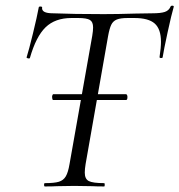

<svg xmlns="http://www.w3.org/2000/svg" viewBox="-20 -673 647 693"><path d="M168 -323Q168 -327 169.5 -330Q171 -333 172 -333H435Q437 -333 438.5 -330Q440 -327 440 -323Q440 -312 435 -312H172Q170 -312 169 -315.5Q168 -319 168 -323ZM142 -12Q176 -12 192.5 -17Q209 -22 217.5 -36.5Q226 -51 231 -81L313 -544Q316 -562 316 -574Q316 -594 304.5 -601Q293 -608 262 -608H238Q179 -608 144.5 -574.5Q110 -541 88 -464Q88 -462 84 -462Q81 -462 78 -463.5Q75 -465 76 -466Q84 -491 99 -552.5Q114 -614 120 -647Q121 -650 127 -649.5Q133 -649 132 -646Q129 -625 171 -625Q245 -622 354 -622Q405 -622 467 -624L530 -625Q560 -625 575 -630Q590 -635 596 -650Q598 -653 603 -652.5Q608 -652 607 -648Q599 -621 585 -556.5Q571 -492 567 -466Q566 -463 560.5 -463.5Q555 -464 556 -468Q561 -501 561 -522Q561 -568 538.5 -588Q516 -608 465 -608H441Q415 -608 401.5 -602.5Q388 -597 381.5 -583.5Q375 -570 370 -542L289 -81Q286 -63 286 -50Q286 -27 300.5 -19.5Q315 -12 356 -12Q358 -12 358 -6Q358 0 356 0Q329 0 313 -1L248 -2L186 -1Q170 0 142 0Q139 0 139 -6Q139 -12 142 -12Z"/></svg>

Font: Cormorant Infant
Style: Italic
Weight: 400
Italic angle: -10°
Designer: Christian Thalmann (Catharsis Fonts)
Foundry: Catharsis Fonts
Version: Version 4.000